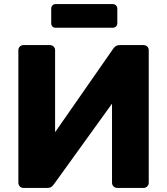

<svg xmlns="http://www.w3.org/2000/svg" viewBox="-20 -921 819 941"><path d="M95 0Q84 0 77 -7.5Q70 -15 70 -26V-675Q70 -686 77.5 -693Q85 -700 95 -700H224Q235 -700 242.5 -693Q250 -686 250 -675V-273L534 -681Q539 -689 547 -694.5Q555 -700 568 -700H684Q694 -700 701.5 -693Q709 -686 709 -675V-25Q709 -15 701.5 -7.5Q694 0 684 0H555Q544 0 536.5 -7.5Q529 -15 529 -25V-413L245 -19Q241 -13 233.5 -6.5Q226 0 211 0ZM253 -785Q243 -785 237 -791Q231 -797 231 -808V-878Q231 -888 237 -894.5Q243 -901 253 -901H532Q542 -901 548.5 -894.5Q555 -888 555 -878V-808Q555 -797 548.5 -791Q542 -785 532 -785Z"/></svg>

Font: Rubik Light
Style: Bold
Weight: 700
Version: Version 2.104